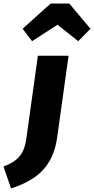

<svg xmlns="http://www.w3.org/2000/svg" viewBox="-129 -851 536 1095"><path d="M54 -616 199 -710 317 -616 387 -687 266 -831H160L0 -687ZM-66 224C65 180 172 113 197 -67L262 -533H87L21 -59C8 33 -32 69 -109 99Z"/></svg>

Font: Fira Sans ExtraBold
Style: Italic
Weight: 800
Italic angle: -8°
Designer: bBox Type GmbH & Carrois Corporate GbR & Edenspiekermann AG
Foundry: bBox Type GmbH & Carrois Corporate GbR & Edenspiekermann AG
Version: Version 4.301;PS 004.301;hotconv 1.0.88;makeotf.lib2.5.64775